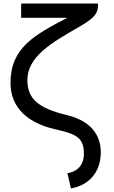

<svg xmlns="http://www.w3.org/2000/svg" viewBox="-20 -782 640 1080"><path d="M39 -316C39 -168 148 -88 286 -56C397 -30 452 -16 452 82C452 160 399 187 359 192L379 278C478 261 547 188 547 75C547 -53 453 -111 358 -134C191 -174 134 -229 134 -332C134 -462 267 -540 420 -628C487 -667 531 -695 531 -748V-762H99V-682H359C175 -586 39 -514 39 -316Z"/></svg>

Font: Hibana 45 SubMedium
Style: Regular
Weight: 500
Width: 6
Designer: pygmalion
Foundry: ybstudio
Version: Version 2021.007;FEAKit 1.0